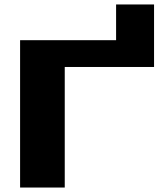

<svg xmlns="http://www.w3.org/2000/svg" viewBox="-20 -840 730 860"><path d="M70 0V-660H500V-820H670V-540H270V0Z"/></svg>

Font: Xolonium
Style: Bold
Weight: 700
Designer: Severin Meyer
Version: Version 4.2